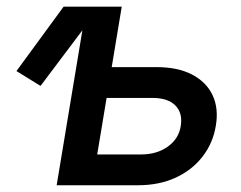

<svg xmlns="http://www.w3.org/2000/svg" viewBox="-20 -549 713 569"><path d="M100.1 -294.4 28.8 -338.4 168.5 -529.3H276.9ZM286.1 -350.1H443.8Q506.8 -350.1 549.1 -328.1Q591.3 -306.2 609.9 -267.1Q628.4 -228 619.6 -176.3Q611.3 -125 580.3 -85Q549.3 -44.9 500.5 -22.5Q451.7 0 388.7 0H147.9L235.8 -529.3H340.8L268.1 -91.3H398.4Q444.8 -91.3 477.3 -114.5Q509.8 -137.7 515.6 -175.3Q522 -213.4 500 -236.1Q478 -258.8 431.6 -258.8H271Z"/></svg>

Font: Inter 24pt Medium
Style: Italic
Weight: 500
Italic angle: -9.3988°
Designer: Rasmus Andersson
Foundry: rsms
Version: Version 4.001;git-66647c0bb